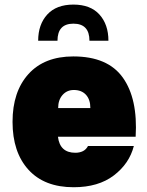

<svg xmlns="http://www.w3.org/2000/svg" viewBox="-20 -804 636 830"><path d="M297.4 -784.2Q371.1 -784.2 409.9 -741.2Q448.7 -698.2 448.7 -627.9H366.7Q366.7 -701.7 297.4 -701.7Q228.5 -701.7 228.5 -627.9H145Q145 -698.2 184.3 -741.2Q223.6 -784.2 297.4 -784.2ZM230.5 -212.9Q238.8 -143.6 305.7 -143.6Q324.2 -143.6 338.4 -150.6Q352.5 -157.7 360.4 -172.9H558.6Q539.1 -96.7 472.2 -45.7Q405.3 5.4 298.3 5.4Q171.9 5.4 103 -70.3Q34.2 -146 34.2 -277.3Q34.2 -407.7 103 -483.9Q171.9 -560.1 296.9 -560.1Q445.8 -560.1 511 -468.5Q576.2 -377 566.4 -212.9ZM231.4 -336.9H370.6Q370.6 -373.5 351.6 -394.3Q332.5 -415 299.3 -415Q269.5 -415 250.5 -393.6Q231.4 -372.1 231.4 -336.9Z"/></svg>

Font: Estedad-FD Black
Style: Regular
Weight: 900
Designer: Amin Abedi
Version: Version 7.3